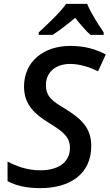

<svg xmlns="http://www.w3.org/2000/svg" viewBox="-20 -961 566 991"><path d="M180 -794V-781H252C288 -805 328 -835 368 -869C394 -836 423 -802 447 -781H515V-794C489 -833 450 -891 430 -941H321C291 -896 216 -827 180 -794ZM188 10C342 10 451 -63 451 -208C451 -302 398 -349 314 -401C249 -440 217 -463 217 -522C217 -590 269 -631 342 -631C394 -631 446 -613 486 -593L526 -680C472 -708 417 -724 342 -724C207 -724 104 -645 104 -514C104 -420 161 -371 232 -327C308 -281 341 -252 341 -198C341 -117 272 -82 189 -82C120 -82 65 -103 19 -127V-26C64 -2 118 10 188 10Z"/></svg>

Font: Noto Sans Medium
Style: Italic
Weight: 500
Italic angle: -12°
Designer: Monotype Design Team
Foundry: Monotype Imaging Inc.
Version: Version 2.013